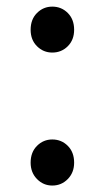

<svg xmlns="http://www.w3.org/2000/svg" viewBox="-20 -550 318 583"><path d="M138.8 -390.4Q111.7 -390.4 92.4 -409.6Q73 -428.8 73 -459.6Q73 -491.3 92.4 -510.6Q111.7 -529.9 138.8 -529.9Q166.5 -529.9 185.8 -510.6Q205.1 -491.3 205.1 -459.6Q205.1 -428.8 185.8 -409.6Q166.5 -390.4 138.8 -390.4ZM138.8 13.4Q111.7 13.4 92.4 -6.3Q73 -26 73 -56.1Q73 -87.9 92.4 -107.2Q111.7 -126.5 138.8 -126.5Q166.5 -126.5 185.8 -107.2Q205.1 -87.9 205.1 -56.1Q205.1 -26 185.8 -6.3Q166.5 13.4 138.8 13.4Z"/></svg>

Font: Noto Sans SC Thin
Style: Regular
Weight: 100
Designer: Ryoko NISHIZUKA 西塚涼子 (kana, bopomofo & ideographs); Paul D. Hunt (Latin, Greek & Cyrillic); Sandoll Communications 산돌커뮤니
Foundry: Adobe
Version: Version 2.004-H2;hotconv 1.0.118;makeotfexe 2.5.65603